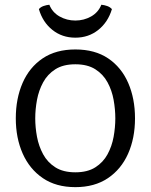

<svg xmlns="http://www.w3.org/2000/svg" viewBox="-20 -758 620 790"><path d="M125 -271Q125 -234 132.2 -195.2Q139.5 -156.5 157.5 -123.2Q175.5 -90 207.8 -69.5Q240 -49 290 -49Q340 -49 372.2 -69.5Q404.5 -90 422.5 -123.2Q440.5 -156.5 447.5 -195.2Q454.5 -234 454.5 -271Q454.5 -308 447.5 -347Q440.5 -386 422.5 -419.2Q404.5 -452.5 372.2 -473Q340 -493.5 290 -493.5Q240 -493.5 207.8 -473Q175.5 -452.5 157.5 -419.2Q139.5 -386 132.2 -347Q125 -308 125 -271ZM45 -271Q45 -352.5 73 -416.8Q101 -481 155.5 -517.8Q210 -554.5 290 -554.5Q370.5 -554.5 425 -517.8Q479.5 -481 507.5 -416.8Q535.5 -352.5 535.5 -271Q535.5 -189.5 507 -125.5Q478.5 -61.5 423.8 -24.8Q369 12 290 12Q210.5 12 156 -25.2Q101.5 -62.5 73.2 -126.5Q45 -190.5 45 -271ZM440.5 -720.5Q424.5 -667 384.5 -635Q344.5 -603 290 -603Q235.5 -603 195.5 -635Q155.5 -667 140 -720.5Q147 -729 159 -733.2Q171 -737.5 183 -738.5Q195.5 -707 225.2 -690.2Q255 -673.5 290 -673.5Q325 -673.5 354.8 -690.2Q384.5 -707 397 -738.5Q409 -737.5 421 -733.2Q433 -729 440.5 -720.5Z"/></svg>

Font: Signika SC
Style: Regular
Weight: 300
Designer: Anna Giedryś
Foundry: Anna Giedryś
Version: Version 2.000